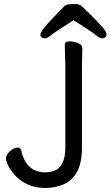

<svg xmlns="http://www.w3.org/2000/svg" viewBox="-20 -918 553 961"><path d="M348.1 -816.9Q251 -754.9 233.4 -740.5Q215.8 -726.1 206.1 -726.1Q182.1 -726.1 182.1 -745.6Q182.1 -765.1 265.1 -849.1Q285.2 -870.1 297.1 -882.1Q309.1 -894 320.6 -896Q332 -897.9 355.5 -897.9Q378.9 -897.9 391.8 -885Q404.8 -872.1 424.8 -853Q513.2 -768.1 513.2 -747.1Q513.2 -726.1 488.8 -726.1Q479 -726.1 460.4 -741.9Q441.9 -757.8 348.1 -816.9ZM392.1 -676.8 390.1 -587.9V-176.8Q390.1 -34.2 295.9 5.9Q254.9 22.9 205.3 22.9Q155.8 22.9 117.4 4.4Q79.1 -14.2 55.7 -40Q32.2 -65.9 21 -89.4Q9.8 -112.8 9.8 -125Q9.8 -137.2 19.8 -150.1Q29.8 -163.1 43.5 -171.1Q57.1 -179.2 70.6 -179.2Q84 -179.2 86.9 -163.1Q102.1 -94.2 147.9 -68.8Q175.8 -55.2 203.9 -55.2Q231.9 -55.2 255.9 -64.9Q307.1 -88.9 307.1 -180.2V-588.9L304.2 -694.8Q304.2 -710.9 326.7 -710.9Q349.1 -710.9 370.6 -702.4Q392.1 -693.8 392.1 -676.8Z"/></svg>

Font: LXGW WenKai Screen
Style: Regular
Weight: 400
Designer: LXGW / Fontworks Inc.
Foundry: LXGW / Fontworks Inc.
Version: Version 1.510;January 18,2025